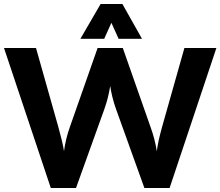

<svg xmlns="http://www.w3.org/2000/svg" viewBox="-29 -940 1102 960"><path d="M373 -746 474 -920H583L681 -746H564L528 -826L492 -746ZM225 0 -9 -700H151L263 -304Q285 -225 291 -184Q299 -245 320 -304L459 -700H585L724 -304Q746 -243 755 -184Q761 -232 781 -304L893 -700H1053L819 0H693L551 -395Q531 -451 522 -510Q513 -451 493 -395L351 0Z"/></svg>

Font: Cal Sans
Style: Regular
Weight: 400
Designer: Designer Mark Davis DBA MarkFonts
Foundry: Designer Mark Davis DBA MarkFonts
Version: Version 1.000